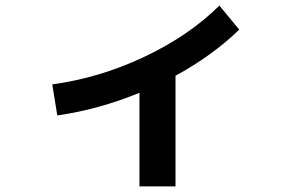

<svg xmlns="http://www.w3.org/2000/svg" viewBox="-20 -618 1040 687"><path d="M167 -316Q336 -339 496 -414.5Q656 -490 765 -598L836 -512Q740 -419 608 -347V49H479V-286Q333 -226 185 -205Z"/></svg>

Font: Mplus 1p Bold
Style: Bold
Weight: 700
Version: Version 1.061